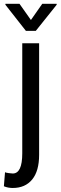

<svg xmlns="http://www.w3.org/2000/svg" viewBox="-35 -750 311 984"><path d="M165.5 -528.3V43.5Q165.5 126.5 129.9 169.9Q94.2 213.4 30.3 213.4Q5.9 213.4 -15.1 204.6L-9.3 132.8Q-4.4 135.3 10 137.2Q24.4 139.2 30.3 139.2Q79.1 139.2 79.1 35.6V-528.3ZM123.5 -647.5 181.6 -730.5H255.4V-725.6L148.4 -591.8H97.7L-7.3 -725.6V-730.5H64.9Z"/></svg>

Font: MAUL Condensed
Style: Condensed Regular
Weight: 400
Designer: MAUL
Version: Version 1.0; 2020; ttfautohint (v1.8.3)